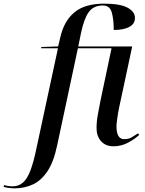

<svg xmlns="http://www.w3.org/2000/svg" viewBox="-166 -790 791 1050"><path d="M-87 240Q-102 240 -119 237.5Q-136 235 -146 232L-144 222Q-135 225 -122 227Q-109 229 -98 229Q-64 229 -40.5 208.5Q-17 188 0.5 142Q18 96 34 18L151 -526H59L60 -533L152 -536L164 -587Q184 -675 241 -722.5Q298 -770 404 -770Q491 -770 531.5 -748Q572 -726 572 -692Q572 -659 540.5 -642.5Q509 -626 456 -626Q456 -685 445 -722.5Q434 -760 397 -760Q345 -760 319 -723.5Q293 -687 277 -609L262 -536H557L486 -204Q483 -191 479.5 -170.5Q476 -150 473.5 -129.5Q471 -109 471 -96Q472 -29 513 -29Q537 -29 553.5 -38.5Q570 -48 589 -61L595 -52Q573 -31 535.5 -10.5Q498 10 455 10Q411 10 386.5 -18Q362 -46 362 -89Q362 -126 369.5 -165.5Q377 -205 383 -237L444 -526H260L147 3Q128 95 93.5 146.5Q59 198 13 219Q-33 240 -87 240Z"/></svg>

Font: Noto Serif Display Medium
Style: Italic
Weight: 500
Italic angle: -12°
Designer: Monotype Design Team
Foundry: Monotype Imaging Inc.
Version: Version 2.009